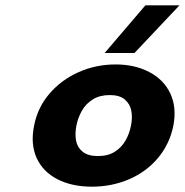

<svg xmlns="http://www.w3.org/2000/svg" viewBox="-20 -692 694 721"><path d="M108 -220Q121 -288 165.5 -340Q210 -392 275 -421Q340 -450 414 -450Q487 -450 541.5 -421Q596 -392 620 -340Q644 -288 631 -220Q617 -151 573.5 -99Q530 -47 465 -19Q400 9 325 9Q250 9 195.5 -19Q141 -47 117.5 -99Q94 -151 108 -220ZM472 -221Q478 -251 473 -276.5Q468 -302 448.5 -318.5Q429 -335 392 -335Q355 -335 329 -319Q303 -303 288 -277Q273 -251 267 -221Q261 -190 265.5 -164.5Q270 -139 290 -122.5Q310 -106 348 -106Q386 -106 411.5 -122.5Q437 -139 451.5 -164.5Q466 -190 472 -221ZM526 -672H654L485 -493H373Z"/></svg>

Font: Teachers[wght] Italic
Style: Regular
Weight: 400
Designer: Alfredo Marco Pradil & Chank Diesel
Version: Version 1.000;Glyphs 3.1.2 (3151)